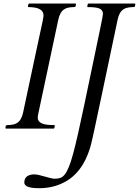

<svg xmlns="http://www.w3.org/2000/svg" viewBox="-20 -708 765 1057"><path d="M219.7 -622.6Q219.7 -668.9 136.7 -668.9Q133.8 -668.9 133.8 -672.9L136.2 -684.6Q137.2 -688.5 141.1 -688.5H395.5Q398.4 -688.5 398.4 -684.6L396 -672.9Q395 -668.9 384.5 -668.9Q374 -668.9 359.6 -666.7Q345.2 -664.6 334 -657.2Q309.6 -642.1 300.8 -599.1L189.9 -78.1Q188 -70.3 188 -58.6Q188 -46.9 196.8 -38.1Q205.6 -29.3 219.2 -25.4Q237.8 -19.5 278.8 -19.5Q281.7 -19.5 281.7 -15.6L279.3 -3.9Q277.8 0 274.9 0H13.2Q9.8 0 9.8 -3.9L12.2 -15.6Q14.2 -19.5 24.2 -19.5Q34.2 -19.5 48.6 -21.7Q63 -23.9 74.2 -31.2Q98.6 -46.4 107.4 -89.4Q128.4 -188 144.3 -262.7Q160.2 -337.4 172.1 -392.8Q184.1 -448.2 192.1 -486.1Q200.2 -523.9 205.6 -548.8Q210.9 -573.7 213.9 -587.4Q216.8 -601.1 217.8 -608.4Q219.7 -618.7 219.7 -622.6ZM113.8 296.9Q113.8 263.2 147.5 254.4Q156.7 252 168.2 252Q179.7 252 195.1 255.6Q210.4 259.3 225.6 263.7Q265.6 275.9 282.5 275.9Q299.3 275.9 312.5 271.2Q325.7 266.6 337.2 251.7Q348.6 236.8 359.6 209.7Q370.6 182.6 382.8 137.7Q395 92.8 409.7 27.3Q424.3 -38.1 443.6 -128.9Q462.9 -219.7 487.5 -338.9Q512.2 -458 529.5 -540.3Q546.9 -622.6 546.9 -632.6Q546.9 -642.6 541 -650.4Q535.2 -658.2 524.4 -662.1Q507.3 -668.9 463.4 -668.9Q460.4 -668.9 460.4 -672.9L462.9 -684.6Q463.9 -688.5 467.8 -688.5H722.2Q725.1 -688.5 725.1 -684.6L722.7 -672.9Q721.7 -668.9 711.2 -668.9Q700.7 -668.9 686.3 -666.7Q671.9 -664.6 660.2 -657.2Q636.2 -642.1 627.4 -599.1Q597.2 -456.1 575.7 -353.5Q554.2 -251 539.1 -179.9Q523.9 -108.9 514.4 -64Q504.9 -19 499 8.5Q493.2 36.1 489.5 51.8Q485.8 67.4 480.5 89.1Q475.1 110.8 463.6 141.1Q452.1 171.4 435.1 199Q418 226.6 395 250.2Q372.1 273.9 341.8 291Q276.9 328.1 195.3 328.1Q113.8 328.1 113.8 296.9Z"/></svg>

Font: Cardo-Italic
Style: Italic
Weight: 400
Italic angle: -12°
Designer: David J. Perry
Foundry: David J. Perry
Version: Version 0.991